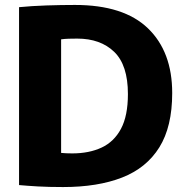

<svg xmlns="http://www.w3.org/2000/svg" viewBox="-20 -751 748 776"><path d="M235 5Q176 5 133 2.5Q90 0 57 -3V-722Q108 -727 167.5 -729Q227 -731 283 -731Q480 -731 578 -636.5Q676 -542 676 -375Q676 -239 624 -155.5Q572 -72 473.5 -33.5Q375 5 235 5ZM272 -131Q340 -131 390.5 -154.5Q441 -178 469 -230.5Q497 -283 497 -371Q497 -488 441.5 -541.5Q386 -595 292 -595Q274 -595 257.5 -594.5Q241 -594 227 -592V-133Q236 -132 248 -131.5Q260 -131 272 -131Z"/></svg>

Font: Murecho
Style: Bold
Weight: 700
Designer: Neil Summerour
Foundry: Positype
Version: Version 1.010; ttfautohint (v1.8.3)